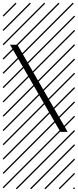

<svg xmlns="http://www.w3.org/2000/svg" viewBox="-23 -978 577 1424"><path d="M478.5 0H424.8L51.8 -646H106ZM526.9 410.6 533.7 417.5 525.4 425.8 518.6 418.9ZM526.9 304.7 533.7 311.5 419.4 425.8 412.6 418.9ZM526.9 198.7 533.7 205.6 313.5 425.8 306.6 418.9ZM526.9 92.3 533.7 99.1 207.5 425.8 200.7 418.9ZM526.9 -13.2 533.7 -6.3 101.6 425.8 94.7 418.9ZM526.9 -119.1 533.7 -112.3 3.4 418 -3.4 411.1ZM526.9 -225.6 533.7 -218.8 3.4 311.5 -3.4 304.7ZM526.9 -331.5 533.7 -324.7 3.4 205.6 -3.4 198.7ZM526.9 -438 533.7 -431.2 3.4 99.1 -3.4 92.3ZM526.9 -543.5 533.7 -536.6 3.4 -6.3 -3.4 -13.2ZM526.9 -649.4 533.7 -642.6 3.4 -112.3 -3.4 -119.1ZM526.9 -755.9 533.7 -749 3.4 -218.8 -3.4 -225.6ZM526.9 -861.8 533.7 -855 3.4 -324.7 -3.4 -331.5ZM516.6 -958 523.4 -951.2 3.4 -431.2 -3.4 -438ZM411.1 -958 418 -951.2 3.4 -536.6 -3.4 -543.5ZM305.2 -958 312 -951.2 3.4 -642.6 -3.4 -649.4ZM198.7 -958 205.6 -951.2 3.4 -749 -3.4 -755.9ZM92.3 -958 99.1 -951.2 3.4 -855 -3.4 -861.8Z"/></svg>

Font: AzarMehrMSRS2
Style: Regular
Weight: 1
Designer: Amin Abedi
Version: Version 1.00